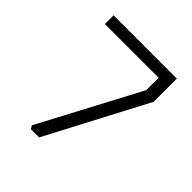

<svg xmlns="http://www.w3.org/2000/svg" viewBox="-188 -822 953 953"><g transform="rotate(45 289.0 -345.0)"><path d="M67 -629V-690H511V-527L234 0H176L166 -17L444 -542V-629Z"/></g></svg>

Font: Oxanium ExtraLight Light
Style: Regular
Weight: 300
Version: Version 2.000